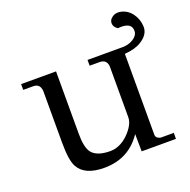

<svg xmlns="http://www.w3.org/2000/svg" viewBox="-113 -718 835 842"><g transform="rotate(-20 304.0 -297.0)"><path d="M490 -426V-49Q490 -38 498.5 -32.5Q507 -27 515 -27H573V1H413L412 -80Q350 13 235 13Q144 13 115 -41Q98 -72 98 -155V-396Q95 -430 64 -430H17V-457H180V-165Q180 -102 199 -77Q223 -47 285 -47Q329 -47 369 -85Q409 -125 409 -160V-396Q407 -430 373 -430H327V-457H490Q519 -457 541 -471Q563 -485 564 -504Q566 -543 516 -543Q505 -543 500 -542Q481 -554 481 -572Q481 -588 497 -599Q513 -610 534 -606Q566 -600 586 -573.5Q606 -547 608 -512Q610 -474 568 -448Q540 -430 490 -426Z"/></g></svg>

Font: GFS Didot
Style: Regular
Weight: 400
Designer: Takis Katsoulidis and George D. Matthiopoulos
Foundry: Takis Katsoulidis and George D. Matthiopoulos
Version: Version 1.0